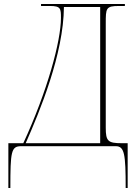

<svg xmlns="http://www.w3.org/2000/svg" viewBox="-20 -734 700 964"><path d="M22 210H32C32 27 36 0 86 0H561C605 0 611 39 611 210H621V-15H592C522 -15 511 -25 511 -93V-615C511 -693 511 -704 578 -704H607V-714H186V-704H231C285 -704 286 -691 286 -644C286 -528 218 -277 97 -15H22ZM109 -15C180 -176 299 -462 301 -699H483V-15Z"/></svg>

Font: Noto Serif Display Thin
Style: Regular
Weight: 100
Designer: Monotype Design Team
Foundry: Monotype Imaging Inc.
Version: Version 2.009